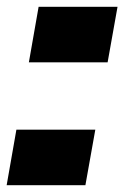

<svg xmlns="http://www.w3.org/2000/svg" viewBox="-24 -542 380 562"><path d="M24 -162.5 -4.5 0H226L255 -162.5ZM89 -522 60.5 -359.5H291L320 -522Z"/></svg>

Font: Anybody Expanded Black
Style: Italic
Weight: 900
Width: 7
Italic angle: -10°
Version: Version 1.113;gftools[0.9.25]